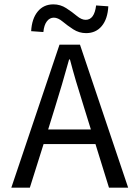

<svg xmlns="http://www.w3.org/2000/svg" viewBox="-20 -861 640 881"><path d="M232 -367 201 -267H397L366 -367Q324 -499 301 -588H297Q264 -469 232 -367ZM32 0 253 -656H347L568 0H480L418 -200H180L117 0ZM375 -709Q343 -709 316 -726.5Q289 -744 267.5 -762Q246 -780 227 -780Q208 -780 195 -763Q182 -746 179 -714L123 -718Q126 -775 153 -808Q180 -841 225 -841Q257 -841 284 -823.5Q311 -806 332.5 -788Q354 -770 373 -770Q413 -770 421 -836L477 -832Q474 -774 447 -741.5Q420 -709 375 -709Z"/></svg>

Font: TypoPRO Source Code Pro
Style: Regular
Weight: 400
Monospace: yes
Designer: Paul D. Hunt, Teo Tuominen
Foundry: Adobe Systems Incorporated
Version: Version 2.010;PS 1.0;hotconv 1.0.84;makeotf.lib2.5.63406